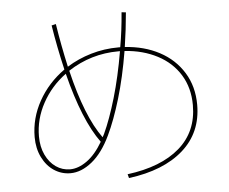

<svg xmlns="http://www.w3.org/2000/svg" viewBox="-55 -857 1110 930"><g transform="rotate(-5 500.0 -391.5)"><path d="M895 -315Q895 -180 800 -96Q705 -12 535 10L530 -9Q694 -30 784 -108Q874 -186 874 -315Q874 -399 835 -462.5Q796 -526 726 -562.5Q656 -599 567 -605Q546 -479 515.5 -377Q485 -275 451 -204Q412 -122 360 -80Q308 -38 255 -38Q212 -38 176 -61.5Q140 -85 118.5 -128.5Q97 -172 97 -227Q97 -319 143 -401.5Q189 -484 269 -541Q243 -652 226 -759L247 -764Q263 -661 287 -553Q341 -587 405.5 -606Q470 -625 539 -625H548Q562 -704 569 -793L590 -791Q583 -709 570 -624Q664 -618 737.5 -579Q811 -540 853 -472Q895 -404 895 -315ZM545 -606H537Q404 -606 292 -533Q346 -306 425 -198Q431 -208 433 -213Q465 -282 494.5 -382.5Q524 -483 545 -606ZM414 -177Q332 -289 274 -520Q202 -467 160 -390Q118 -313 118 -229Q118 -178 136.5 -139Q155 -100 186 -78.5Q217 -57 255 -57Q295 -57 337 -87Q379 -117 414 -177Z"/></g></svg>

Font: IBM Plex Sans JP Thin
Style: Regular
Weight: 100
Designer: Mike Abbink; Paul van der Laan; Pieter van Rosmalen; Wujin Sim; Yejin Wi; Jinhee Kim; Boomi Park; Yona Kim; Kichan Ma
Foundry: Sandoll Inc.
Version: Version 1.001